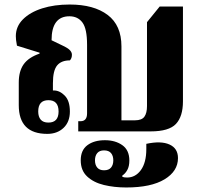

<svg xmlns="http://www.w3.org/2000/svg" viewBox="-20 -581 891 849"><path d="M189 11Q63 11 63 -116V-216Q63 -266 84.5 -296.5Q106 -327 155 -344V-348L55 -379Q52 -394 51 -404Q50 -414 50 -421Q50 -464 81.5 -495.5Q113 -527 166.5 -544Q220 -561 288 -561Q395 -561 456 -515Q517 -469 517 -376V-49H577Q607 -49 618.5 -65Q630 -81 630 -112V-483L686 -552H789V-133Q789 -66 758 -33Q727 0 646 0H326V-45H336Q365 -45 365 -80V-383Q365 -454 344.5 -481.5Q324 -509 287 -509Q208 -509 208 -403L266 -375Q298 -359 298 -339Q298 -323 289 -314Q251 -314 232.5 -291.5Q214 -269 214 -213V-181H218Q244 -181 266.5 -158Q289 -135 289 -88Q289 -42 261 -15.5Q233 11 189 11ZM194 -39Q239 -39 239 -88Q239 -138 194 -138Q149 -138 149 -88Q149 -65 160 -52Q171 -39 194 -39ZM538 248Q485 248 439.5 237Q394 226 365.5 199.5Q337 173 337 128Q337 83 366.5 61Q396 39 444 39Q490 39 521 61Q552 83 552 129Q552 154 543 170.5Q534 187 521 195V201Q529 204 542 204Q579 204 603 171Q627 138 627 78V55Q692 41 729.5 58Q767 75 767 118Q767 176 707.5 212Q648 248 538 248ZM440 172Q461 172 471 160Q481 148 481 128Q481 108 471 96Q461 84 440 84Q420 84 410 96Q400 108 400 128Q400 148 410 160Q420 172 440 172Z"/></svg>

Font: Noto Serif Thai SemiCondensed ExtraBold
Style: Regular
Weight: 800
Width: 4
Designer: Monotype Design Team
Foundry: Monotype Imaging Inc.
Version: Version 2.002; ttfautohint (v1.8.4.7-5d5b)